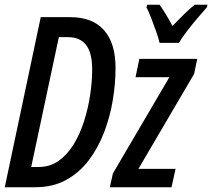

<svg xmlns="http://www.w3.org/2000/svg" viewBox="-21 -786 891 806"><path d="M-1 0 150 -714H274Q367 -714 415.5 -659.5Q464 -605 464 -501Q464 -435 452.5 -365.5Q441 -296 416 -230.5Q391 -165 351.5 -113Q312 -61 256.5 -30.5Q201 0 127 0ZM141 -85Q189 -85 225.5 -111Q262 -137 288.5 -180.5Q315 -224 332 -277.5Q349 -331 357.5 -387.5Q366 -444 366 -494Q366 -564 340.5 -597Q315 -630 265 -630H226L110 -85ZM440 0 453 -58 690 -462H548L564 -539H807L794 -476L560 -77H716L699 0ZM649 -606Q645 -624 635 -652.5Q625 -681 614 -709.5Q603 -738 594 -755L597 -766H649Q659 -752 673 -729.5Q687 -707 703 -677Q729 -704 752.5 -727Q776 -750 796 -766H850L848 -756Q833 -739 809 -711Q785 -683 763 -654Q741 -625 730 -606Z"/></svg>

Font: Noto Sans ExtraCondensed Medium
Style: Italic
Weight: 500
Width: 2
Italic angle: -12°
Designer: Monotype Design Team
Foundry: Monotype Imaging Inc.
Version: Version 2.013; ttfautohint (v1.8.4.7-5d5b)